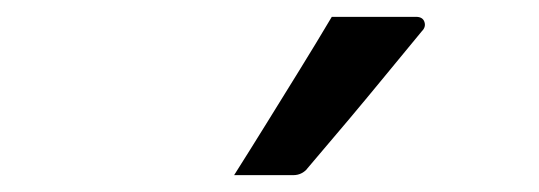

<svg xmlns="http://www.w3.org/2000/svg" viewBox="-20 -843 640 228"><path d="M374 -823Q404 -823 425.5 -823Q447 -823 474 -823Q482 -823 484 -817Q486 -811 481 -806Q457 -777 436.5 -752Q416 -727 395 -702Q374 -677 345 -643Q343 -640 338.5 -637.5Q334 -635 328 -635Q309 -635 292.5 -635Q276 -635 258 -635Q277 -665 296.5 -696.5Q316 -728 335.5 -759.5Q355 -791 374 -823Z"/></svg>

Font: Recursive
Style: Regular
Weight: 400
Version: Version 1.085